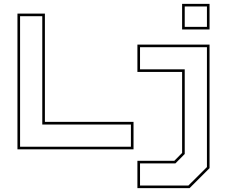

<svg xmlns="http://www.w3.org/2000/svg" viewBox="-20 -770 1170 990"><path d="M70 0V-700H211.5V-141.5H668.5V0ZM83.5 -13.5H655V-128H198V-686.5H83.5ZM919 -618V-750H1060.5V-618ZM932.5 -631.5H1047V-736.5H932.5ZM688.5 200V59H879L919 18.5V-399H688.5V-540H1060.5V97L957.5 200ZM702 186.5H951.5L1047 91.5V-526.5H702V-412.5H932.5V24L884.5 72.5H702Z"/></svg>

Font: Tourney Expanded Thin
Style: Regular
Weight: 100
Width: 7
Designer: Tyler Finck
Foundry: Etcetera Type Co
Version: Version 1.010; ttfautohint (v1.8.3)